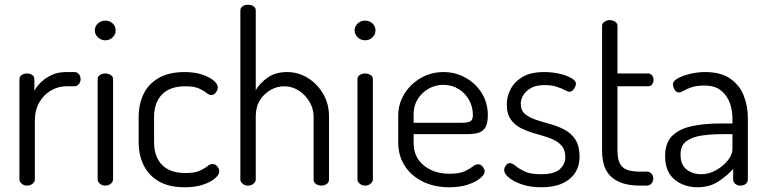

<svg xmlns="http://www.w3.org/2000/svg" viewBox="-20 -783 3233 810"><path d="M94 0Q81 0 71.5 -8Q62 -16 62 -26V-449Q62 -460 71.5 -466.5Q81 -473 94 -473Q107 -473 116 -466.5Q125 -460 125 -449V-400Q136 -420 155 -438Q174 -456 200 -467.5Q226 -479 259 -479H294Q305 -479 312.5 -470.5Q320 -462 320 -449Q320 -437 312.5 -428Q305 -419 294 -419H259Q226 -419 195.5 -401.5Q165 -384 146 -351.5Q127 -319 127 -273V-26Q127 -16 117.5 -8Q108 0 94 0Z M424 0Q411 0 401.5 -8Q392 -16 392 -26V-449Q392 -460 401.5 -466.5Q411 -473 424 -473Q438 -473 447.5 -466.5Q457 -460 457 -449V-26Q457 -16 447.5 -8Q438 0 424 0ZM424 -613Q406 -613 393 -625.5Q380 -638 380 -655Q380 -672 393 -684Q406 -696 424 -696Q443 -696 455.5 -684Q468 -672 468 -655Q468 -638 455.5 -625.5Q443 -613 424 -613Z M759 7Q693 7 650 -18Q607 -43 586 -86Q565 -129 565 -183V-290Q565 -343 585.5 -386Q606 -429 649.5 -454Q693 -479 759 -479Q801 -479 832.5 -468.5Q864 -458 881.5 -443Q899 -428 899 -414Q899 -408 895.5 -400.5Q892 -393 885.5 -387.5Q879 -382 871 -382Q862 -382 850.5 -391.5Q839 -401 819 -410Q799 -419 762 -419Q697 -419 663.5 -384.5Q630 -350 630 -290V-183Q630 -122 663.5 -87.5Q697 -53 763 -53Q801 -53 822 -62.5Q843 -72 854.5 -81.5Q866 -91 876 -91Q885 -91 891.5 -86Q898 -81 901.5 -74Q905 -67 905 -59Q905 -46 887 -30.5Q869 -15 836.5 -4Q804 7 759 7Z M1026 0Q1013 0 1003.5 -8Q994 -16 994 -26V-739Q994 -750 1003.5 -756.5Q1013 -763 1026 -763Q1040 -763 1049.5 -756.5Q1059 -750 1059 -739V-403Q1076 -432 1109 -455.5Q1142 -479 1191 -479Q1239 -479 1279.5 -453.5Q1320 -428 1344 -386Q1368 -344 1368 -292V-26Q1368 -13 1358 -6.5Q1348 0 1335 0Q1324 0 1313.5 -6.5Q1303 -13 1303 -26V-292Q1303 -324 1286 -353Q1269 -382 1241 -400.5Q1213 -419 1179 -419Q1149 -419 1121.5 -403.5Q1094 -388 1076.5 -360Q1059 -332 1059 -292V-26Q1059 -16 1049.5 -8Q1040 0 1026 0Z M1520 0Q1507 0 1497.5 -8Q1488 -16 1488 -26V-449Q1488 -460 1497.5 -466.5Q1507 -473 1520 -473Q1534 -473 1543.5 -466.5Q1553 -460 1553 -449V-26Q1553 -16 1543.5 -8Q1534 0 1520 0ZM1520 -613Q1502 -613 1489 -625.5Q1476 -638 1476 -655Q1476 -672 1489 -684Q1502 -696 1520 -696Q1539 -696 1551.5 -684Q1564 -672 1564 -655Q1564 -638 1551.5 -625.5Q1539 -613 1520 -613Z M1875 7Q1812 7 1763.5 -17Q1715 -41 1687.5 -83.5Q1660 -126 1660 -183V-295Q1660 -345 1686 -387Q1712 -429 1755.5 -454Q1799 -479 1851 -479Q1901 -479 1943.5 -455.5Q1986 -432 2012 -391Q2038 -350 2038 -297Q2038 -258 2025 -241.5Q2012 -225 1992.5 -221Q1973 -217 1951 -217H1725V-180Q1725 -120 1768 -85Q1811 -50 1877 -50Q1917 -50 1939 -60Q1961 -70 1973.5 -80Q1986 -90 1997 -90Q2005 -90 2011.5 -84.5Q2018 -79 2021.5 -72Q2025 -65 2025 -59Q2025 -48 2007 -32Q1989 -16 1955 -4.5Q1921 7 1875 7ZM1725 -265H1925Q1955 -265 1965 -271.5Q1975 -278 1975 -299Q1975 -331 1959.5 -360Q1944 -389 1915.5 -407Q1887 -425 1850 -425Q1816 -425 1787.5 -408.5Q1759 -392 1742 -364.5Q1725 -337 1725 -303Z M2264 7Q2217 7 2182 -5Q2147 -17 2127 -33.5Q2107 -50 2107 -65Q2107 -72 2110 -78.5Q2113 -85 2118.5 -90Q2124 -95 2130 -95Q2141 -95 2154.5 -83.5Q2168 -72 2192.5 -60Q2217 -48 2262 -48Q2319 -48 2342 -69.5Q2365 -91 2365 -119Q2365 -152 2347.5 -170.5Q2330 -189 2301.5 -199.5Q2273 -210 2241.5 -218.5Q2210 -227 2181.5 -240.5Q2153 -254 2135.5 -278Q2118 -302 2118 -343Q2118 -375 2134 -406.5Q2150 -438 2184.5 -458.5Q2219 -479 2276 -479Q2309 -479 2340 -472Q2371 -465 2390.5 -453.5Q2410 -442 2410 -430Q2410 -425 2406.5 -417Q2403 -409 2397 -402.5Q2391 -396 2383 -396Q2375 -396 2361.5 -403.5Q2348 -411 2327 -417.5Q2306 -424 2277 -424Q2241 -424 2219 -411Q2197 -398 2187 -380.5Q2177 -363 2177 -346Q2177 -317 2195 -302Q2213 -287 2241.5 -277.5Q2270 -268 2301.5 -259.5Q2333 -251 2361.5 -236Q2390 -221 2407.5 -194Q2425 -167 2425 -122Q2425 -63 2383 -28Q2341 7 2264 7Z M2679 0Q2602 0 2561 -35Q2520 -70 2520 -147V-674Q2520 -685 2530.5 -691.5Q2541 -698 2552 -698Q2565 -698 2575 -691.5Q2585 -685 2585 -674V-473H2715Q2725 -473 2731 -465Q2737 -457 2737 -446Q2737 -435 2731 -427Q2725 -419 2715 -419H2585V-147Q2585 -98 2606 -78.5Q2627 -59 2679 -59H2707Q2721 -59 2728.5 -50.5Q2736 -42 2736 -30Q2736 -18 2728.5 -9Q2721 0 2707 0Z M2922 7Q2866 7 2826 -25.5Q2786 -58 2786 -125Q2786 -180 2815.5 -209.5Q2845 -239 2897.5 -250.5Q2950 -262 3019 -262H3070V-286Q3070 -318 3058.5 -349.5Q3047 -381 3021.5 -401.5Q2996 -422 2952 -422Q2919 -422 2898 -415Q2877 -408 2865 -400.5Q2853 -393 2845 -393Q2833 -393 2826 -405Q2819 -417 2819 -428Q2819 -441 2839.5 -452.5Q2860 -464 2891.5 -471.5Q2923 -479 2954 -479Q3021 -479 3060.5 -451.5Q3100 -424 3117.5 -380Q3135 -336 3135 -286V-26Q3135 -15 3126.5 -7.5Q3118 0 3103 0Q3091 0 3082 -7.5Q3073 -15 3073 -26V-70Q3047 -41 3010 -17Q2973 7 2922 7ZM2938 -48Q2971 -48 3001 -65Q3031 -82 3050.5 -106.5Q3070 -131 3070 -153V-217H3028Q2983 -217 2942.5 -211.5Q2902 -206 2876.5 -188Q2851 -170 2851 -131Q2851 -88 2876.5 -68Q2902 -48 2938 -48Z"/></svg>

Font: Dosis ExtraLight
Style: Regular
Weight: 400
Version: Version 3.001; ttfautohint (v1.8.2)